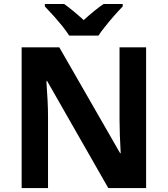

<svg xmlns="http://www.w3.org/2000/svg" viewBox="-20 -954 853 974"><path d="M89.8 -713.9H280.8L589.4 -176.8H592.3Q586.4 -278.8 586.4 -348.1V-713.9H721.2V0H529.3L219.7 -542H215.3Q223.6 -432.1 223.6 -364.3V0H89.8ZM297.4 -820.3Q258.3 -868.7 207.5 -921.4V-933.6H305.7Q345.7 -905.3 404.8 -852.1Q460.9 -903.8 505.4 -933.6H602.5V-921.4Q552.2 -869.1 510.7 -815.9Q490.2 -790.5 479.5 -773.4H331.1Q320.8 -790 297.4 -820.3Z"/></svg>

Font: Viking Open Sans
Style: Bold
Weight: 700
Foundry: Ascender Corporation
Version: Version 2.001